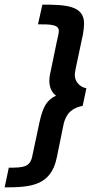

<svg xmlns="http://www.w3.org/2000/svg" viewBox="-62 -740 396 829"><path d="M159 -443C155 -426 151 -408 151 -391C151 -357 166 -337 180 -327C141 -308 124 -283 108 -210L77 -64C67 -18 38 -16 -24 -16L-42 69C68 69 158 63 183 -59L212 -201C224 -256 255 -275 295 -283L311 -359C285 -363 261 -386 261 -416C261 -425 264 -439 266 -450L296 -591C299 -606 301 -626 301 -638C301 -716 223 -720 121 -720L102 -635C155 -635 192 -635 192 -606C192 -595 187 -579 183 -559Z"/></svg>

Font: Racing Sans One
Style: Regular
Weight: 400
Designer: Pablo Impallari, Rodrigo Fuenzalida
Foundry: Pablo Impallari, Rodrigo Fuenzalida
Version: Version 1.001